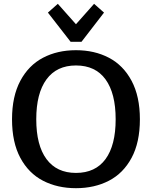

<svg xmlns="http://www.w3.org/2000/svg" viewBox="-20 -972 796 1006"><path d="M231 -906 283 -952 378 -845 473 -952 525 -906 407 -753H350ZM43 -347Q43 -467 86.5 -548.5Q130 -630 205.5 -669.5Q281 -709 378 -709Q475 -709 550.5 -669.5Q626 -630 669.5 -548.5Q713 -467 713 -347Q713 -226 669.5 -145Q626 -64 550.5 -25Q475 14 378 14Q281 14 205.5 -25Q130 -64 86.5 -145Q43 -226 43 -347ZM586 -347Q586 -483 533 -556Q480 -629 378 -629Q277 -629 223.5 -556Q170 -483 170 -347Q170 -211 223.5 -138.5Q277 -66 378 -66Q480 -66 533 -138.5Q586 -211 586 -347Z"/></svg>

Font: Maitree SemiBold
Style: Regular
Weight: 600
Designer: CadsonDemak Team
Foundry: CadsonDemak
Version: Version 1.001